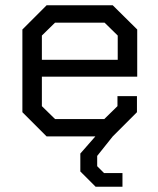

<svg xmlns="http://www.w3.org/2000/svg" viewBox="-20 -518 601 729"><path d="M65 -92V-406L157 -498H408L501 -406V-227H139V-115L189 -66H376L426 -115V-153H500V-92L408 0H157ZM427 -291V-383L377 -432H189L139 -383V-291ZM285 133V65L342 0H408L349 74V113L375 139H445V191H343Z"/></svg>

Font: Chakra Petch
Style: Regular
Weight: 400
Designer: Katatrad Aksorn Co.,Ltd.
Foundry: Cadson Demak Co.,Ltd.
Version: Version 1.000; ttfautohint (v1.6)